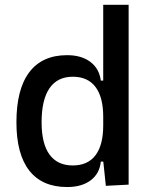

<svg xmlns="http://www.w3.org/2000/svg" viewBox="-20 -752 626 782"><path d="M253.4 9.8Q151.9 9.8 99.4 -57.1Q46.9 -124 46.9 -253.9Q46.9 -388.7 99.4 -458Q151.9 -527.3 253.4 -527.3Q311.5 -527.3 347.9 -500Q384.3 -472.7 390.6 -423.8H430.7L400.4 -276.4Q400.4 -356.4 368.9 -397.9Q337.4 -439.5 276.4 -439.5Q213.9 -439.5 181.6 -392.6Q149.4 -345.7 149.4 -253.9Q149.4 -167 181.6 -122.6Q213.9 -78.1 276.4 -78.1Q337.4 -78.1 368.9 -119.6Q400.4 -161.1 400.4 -241.2L435.5 -93.8H390.6Q385.7 -44.9 349.4 -17.6Q313 9.8 253.4 9.8ZM411.1 4.9 400.4 -96.7V-732.4H503.9V0Z"/></svg>

Font: Cascadia Code PL
Style: Regular
Weight: 400
Monospace: yes
Designer: Aaron Bell
Foundry: Saja Typeworks
Version: Version 2102.003